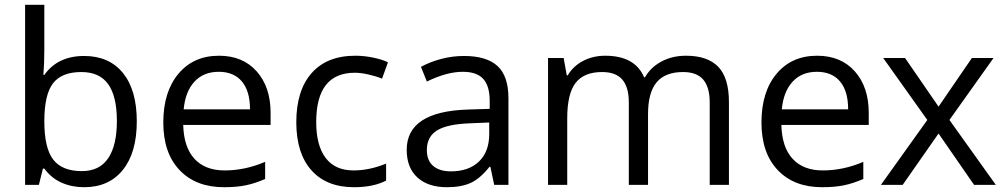

<svg xmlns="http://www.w3.org/2000/svg" viewBox="-20 -780 4241 810"><path d="M335 -543.9Q440.4 -543.9 498.8 -471.9Q557.1 -399.9 557.1 -268.1Q557.1 -136.2 498.3 -63.2Q439.5 9.8 335 9.8Q282.7 9.8 239.5 -9.5Q196.3 -28.8 167 -68.8H161.1L144 0H85.9V-759.8H167V-575.2Q167 -513.2 163.1 -463.9H167Q223.6 -543.9 335 -543.9ZM323.2 -476.1Q240.2 -476.1 203.6 -428.5Q167 -380.9 167 -268.1Q167 -155.3 204.6 -106.7Q242.2 -58.1 325.2 -58.1Q399.9 -58.1 436.5 -112.5Q473.1 -167 473.1 -269Q473.1 -373.5 436.5 -424.8Q399.9 -476.1 323.2 -476.1Z M924.8 9.8Q806.2 9.8 737.5 -62.5Q668.9 -134.8 668.9 -263.2Q668.9 -392.6 732.7 -468.8Q796.4 -544.9 903.8 -544.9Q1004.4 -544.9 1063 -478.8Q1121.6 -412.6 1121.6 -304.2V-252.9H752.9Q755.4 -158.7 800.5 -109.9Q845.7 -61 927.7 -61Q1014.2 -61 1098.6 -97.2V-24.9Q1055.7 -6.3 1017.3 1.7Q979 9.8 924.8 9.8ZM902.8 -477.1Q838.4 -477.1 800 -435.1Q761.7 -393.1 754.9 -318.8H1034.7Q1034.7 -395.5 1000.5 -436.3Q966.3 -477.1 902.8 -477.1Z M1473.6 9.8Q1357.4 9.8 1293.7 -61.8Q1230 -133.3 1230 -264.2Q1230 -398.4 1294.7 -471.7Q1359.4 -544.9 1479 -544.9Q1517.6 -544.9 1556.2 -536.6Q1594.7 -528.3 1616.7 -517.1L1591.8 -448.2Q1564.9 -459 1533.2 -466.1Q1501.5 -473.1 1477.1 -473.1Q1314 -473.1 1314 -265.1Q1314 -166.5 1353.8 -113.8Q1393.6 -61 1471.7 -61Q1538.6 -61 1608.9 -89.8V-18.1Q1555.2 9.8 1473.6 9.8Z M2064.9 0 2048.8 -76.2H2044.9Q2004.9 -25.9 1965.1 -8.1Q1925.3 9.8 1865.7 9.8Q1786.1 9.8 1741 -31.2Q1695.8 -72.3 1695.8 -147.9Q1695.8 -310.1 1955.1 -317.9L2045.9 -320.8V-354Q2045.9 -417 2018.8 -447Q1991.7 -477.1 1932.1 -477.1Q1865.2 -477.1 1780.8 -436L1755.9 -498Q1795.4 -519.5 1842.5 -531.7Q1889.6 -543.9 1937 -543.9Q2032.7 -543.9 2078.9 -501.5Q2125 -459 2125 -365.2V0ZM1881.8 -57.1Q1957.5 -57.1 2000.7 -98.6Q2043.9 -140.1 2043.9 -214.8V-263.2L1962.9 -259.8Q1866.2 -256.3 1823.5 -229.7Q1780.8 -203.1 1780.8 -147Q1780.8 -103 1807.4 -80.1Q1834 -57.1 1881.8 -57.1Z M2974.1 0V-348.1Q2974.1 -412.1 2946.8 -444.1Q2919.4 -476.1 2861.8 -476.1Q2786.1 -476.1 2750 -432.6Q2713.9 -389.2 2713.9 -298.8V0H2632.8V-348.1Q2632.8 -412.1 2605.5 -444.1Q2578.1 -476.1 2520 -476.1Q2443.8 -476.1 2408.4 -430.4Q2373 -384.8 2373 -280.8V0H2292V-535.2H2357.9L2371.1 -461.9H2375Q2397.9 -501 2439.7 -522.9Q2481.4 -544.9 2533.2 -544.9Q2658.7 -544.9 2697.3 -454.1H2701.2Q2725.1 -496.1 2770.5 -520.5Q2815.9 -544.9 2874 -544.9Q2964.8 -544.9 3010 -498.3Q3055.2 -451.7 3055.2 -349.1V0Z M3448.2 9.8Q3329.6 9.8 3261 -62.5Q3192.4 -134.8 3192.4 -263.2Q3192.4 -392.6 3256.1 -468.8Q3319.8 -544.9 3427.2 -544.9Q3527.8 -544.9 3586.4 -478.8Q3645 -412.6 3645 -304.2V-252.9H3276.4Q3278.8 -158.7 3324 -109.9Q3369.1 -61 3451.2 -61Q3537.6 -61 3622.1 -97.2V-24.9Q3579.1 -6.3 3540.8 1.7Q3502.4 9.8 3448.2 9.8ZM3426.3 -477.1Q3361.8 -477.1 3323.5 -435.1Q3285.2 -393.1 3278.3 -318.8H3558.1Q3558.1 -395.5 3523.9 -436.3Q3489.7 -477.1 3426.3 -477.1Z M3892.1 -273.9 3706.1 -535.2H3798.3L3939.5 -330.1L4080.1 -535.2H4171.4L3985.4 -273.9L4181.2 0H4089.4L3939.5 -216.8L3788.1 0H3696.3Z"/></svg>

Font: f09607729
Style: Regular
Weight: 400
Foundry: Ascender Corporation
Version: Version 1.10